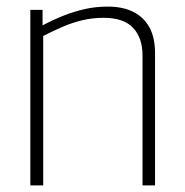

<svg xmlns="http://www.w3.org/2000/svg" viewBox="-20 -562 562 582"><path d="M72 0V-532H109V-485Q141 -502 172.5 -514.5Q204 -527 237 -534.5Q270 -542 307 -542Q352 -542 384 -526Q416 -510 433 -479Q450 -448 450 -400V0H412V-394Q412 -447 383.5 -477.5Q355 -508 294 -508Q261 -508 231 -501Q201 -494 171.5 -481.5Q142 -469 111 -453V0Z"/></svg>

Font: Georama ExtraLight
Style: Regular
Weight: 250
Version: Version 1.001